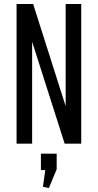

<svg xmlns="http://www.w3.org/2000/svg" viewBox="-20 -720 490 962"><path d="M304 0 141 -511V0H63V-700H146L309 -188V-700H387V0ZM185 132V50H264V128L225 222L195 216L207 132Z"/></svg>

Font: Pathway Gothic One
Style: Regular
Weight: 400
Version: Version 1.003; ttfautohint (v1.8.4.7-5d5b);gftools[0.9.26]